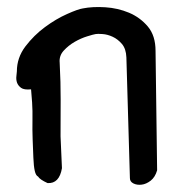

<svg xmlns="http://www.w3.org/2000/svg" viewBox="-20 -497 540 534"><path d="M246.1 -402.3Q240.2 -401.4 222.7 -396Q205.1 -390.6 187.7 -380.6Q170.4 -370.6 157.2 -356.2Q144 -341.8 146 -322.3Q148.9 -267.1 148.7 -220Q148.4 -172.9 148.4 -117.7L152.3 -29.3Q145 14.2 112.3 12.2Q90.8 2.4 85.9 -5.9Q79.6 -8.8 76.7 -21.7Q73.7 -34.7 72.8 -58.3Q71.8 -82 70.8 -109.1Q69.8 -136.2 70.3 -162.8Q70.8 -189.5 69.3 -211.9Q67.9 -234.4 66.4 -248.5Q46.9 -246.6 38.6 -252.7Q30.3 -258.8 27.3 -267.3Q24.4 -275.9 25.6 -285.2Q26.9 -294.4 26.9 -298.3Q26.9 -336.4 50.5 -367.7Q74.2 -398.9 105 -421.6Q135.7 -444.3 166.5 -458Q197.3 -471.7 210.4 -473.6Q237.8 -479 272.7 -476.8Q307.6 -474.6 338.6 -461.7Q369.6 -448.7 391.1 -423.3Q412.6 -397.9 412.6 -355.5L417 -23.4Q411.6 -4.4 399.2 5.4Q386.7 15.1 373.8 16.6Q360.8 18.1 351.1 13.2Q341.3 8.3 341.3 -1.5L331.5 -337.4Q330.6 -361.3 319.1 -374.8Q307.6 -388.2 293.2 -394.8Q278.8 -401.4 265.1 -402.3Q251.5 -403.3 246.1 -402.3Z"/></svg>

Font: AKL 022
Style: Regular
Weight: 400
Designer: AKL
Foundry: AKL
Version: Version 2.053;August 19, 2024;FontCreator 13.0.0.2675 64-bit